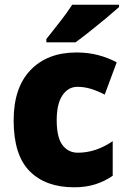

<svg xmlns="http://www.w3.org/2000/svg" viewBox="-20 -852 540 816"><path d="M295 -56Q174 -56 106 -124.5Q38 -193 38 -340Q38 -480 110 -554.5Q182 -629 305 -629Q354 -629 396.5 -618Q439 -607 476 -587L425 -450Q394 -466 366 -474.5Q338 -483 309 -483Q270 -483 245.5 -447Q221 -411 221 -341Q221 -268 245.5 -235.5Q270 -203 311 -203Q387 -203 459 -252V-105Q426 -82 386 -69Q346 -56 295 -56ZM486 -822Q466 -804 432.5 -776Q399 -748 363 -719.5Q327 -691 301 -672H177V-686Q202 -718 234 -758.5Q266 -799 287 -832H486Z"/></svg>

Font: Noto Sans Malayalam UI SemiCondensed Black
Style: Regular
Weight: 900
Width: 4
Designer: Jelle Bosma - Monotype Design Team
Foundry: Monotype Imaging Inc.
Version: Version 2.104; ttfautohint (v1.8.4.7-5d5b)